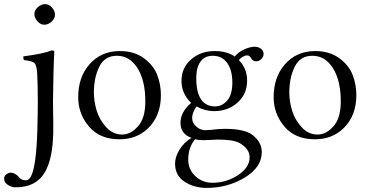

<svg xmlns="http://www.w3.org/2000/svg" viewBox="-68 -667 1791 933"><path d="M99.1 -599.1Q99.1 -617.2 116 -632.1Q132.8 -647 150.9 -647Q169.9 -647 184.6 -630.4Q199.2 -613.8 199.2 -595.2Q199.2 -578.1 183.1 -562.5Q167 -546.9 147 -546.9Q128.9 -546.9 114 -563.5Q99.1 -580.1 99.1 -599.1ZM112.8 -307.1Q110.8 -349.1 99.9 -360.1Q88.9 -371.1 47.9 -375Q43.9 -387.2 45.9 -393.1Q141.1 -405.3 183.1 -421.9Q196.3 -421.9 195.8 -415Q192.9 -360.8 191.9 -311Q189.5 -213.9 189.5 -172.9Q189.5 -138.2 190.9 -64Q194.8 146 117.2 209Q76.2 243.2 6.8 243.2Q-11.2 243.2 -29.5 231.7Q-47.9 220.2 -47.9 200.2Q-47.9 188 -36.9 179.9Q-25.9 171.9 -16.1 171.9Q-11.2 171.9 -6.1 173.3Q-1 174.8 2.4 176.5Q5.9 178.2 10.5 181.6Q15.1 185.1 17.1 186.5Q19 188 22.9 192.4Q26.9 196.8 27.8 198.2Q39.1 209.5 59.1 209Q106 209 113.3 -29.8Q113.8 -43 113.8 -49.8Q114.7 -79.1 115.2 -111.6Q115.7 -144 115.7 -176.8Q115.7 -252.4 112.8 -307.1Z M312 -194.8Q312 -290 364.7 -352.1Q421.9 -418.9 514.2 -418.9Q583 -418.9 629.9 -385Q676.8 -351.1 695.3 -304.4Q713.9 -257.8 713.9 -204.1Q713.9 -105 651.9 -43.9Q595.7 10.3 512.2 9.8Q417 9.8 364.5 -52Q312 -113.8 312 -194.8ZM500 -396Q440.9 -396 414.6 -343Q388.2 -290 388.2 -216.8Q388.2 -175.8 401.1 -131.3Q414.1 -86.9 447 -50Q480 -13.2 525.9 -13.2Q566.9 -13.2 602.5 -53Q638.2 -92.8 638.2 -173.8Q638.2 -275.9 600.1 -335.9Q562 -396 500 -396Z M965.8 -396Q926.8 -396 906.2 -367.4Q885.7 -338.9 885.7 -288.1Q885.7 -149.9 978 -149.9Q1010.3 -149.9 1035.6 -178Q1061 -206.1 1061 -266.1Q1061 -326.2 1035.9 -361.1Q1010.7 -396 965.8 -396ZM879.9 9.8Q846.7 48.8 846.7 108.9Q846.7 156.7 881.3 189Q916 221.2 964.8 221.2Q1031.7 221.2 1088.4 184.1Q1145 147 1145 97.2Q1145 56.2 1095.7 27.8Q1063.5 10.7 987.8 11.2Q983.9 11.2 959.5 12.7Q935.1 14.2 918 14.2Q893.1 13.7 879.9 9.8ZM1176.8 -369.1Q1159.7 -369.1 1150.9 -386.2Q1143.1 -398.4 1131.8 -397.9Q1123 -397.9 1110.6 -390.4Q1098.1 -382.8 1092.8 -375Q1132.8 -334 1132.8 -275.9Q1132.8 -209 1085.9 -168Q1039.1 -127 973.1 -127Q928.2 -127 886.7 -149.9Q865.7 -119.1 865.7 -94Q865.7 -68.8 886.2 -51.5Q906.7 -34.2 929.7 -34.2Q930.7 -34.2 959 -36.1Q997.1 -41 1022.9 -41Q1124 -41 1162.1 -8.8Q1204.1 25.9 1204.1 71.8Q1204.1 146 1121.1 196Q1038.1 246.1 936 246.1Q875 246.1 828.9 216.1Q782.7 186 782.7 127.9Q782.7 95.7 804.2 60.3Q825.7 24.9 862.8 2.9Q808.6 -16.1 809.1 -70.8Q809.1 -122.6 860.8 -167Q814 -211.9 814 -273.9Q814 -337.9 860.8 -378.4Q907.7 -418.9 974.1 -418.9Q1036.1 -418.9 1072.8 -392.1Q1089.8 -414.1 1118.9 -427Q1147.9 -439.9 1168.9 -439.9Q1188 -439.9 1200.4 -429.9Q1212.9 -419.9 1212.9 -404.8Q1212.9 -390.6 1201.9 -379.9Q1190.9 -369.1 1176.8 -369.1Z M1261.7 -194.8Q1261.7 -290 1314.5 -352.1Q1371.6 -418.9 1463.9 -418.9Q1532.7 -418.9 1579.6 -385Q1626.5 -351.1 1645 -304.4Q1663.6 -257.8 1663.6 -204.1Q1663.6 -105 1601.6 -43.9Q1545.4 10.3 1461.9 9.8Q1366.7 9.8 1314.2 -52Q1261.7 -113.8 1261.7 -194.8ZM1449.7 -396Q1390.6 -396 1364.3 -343Q1337.9 -290 1337.9 -216.8Q1337.9 -175.8 1350.8 -131.3Q1363.8 -86.9 1396.7 -50Q1429.7 -13.2 1475.6 -13.2Q1516.6 -13.2 1552.2 -53Q1587.9 -92.8 1587.9 -173.8Q1587.9 -275.9 1549.8 -335.9Q1511.7 -396 1449.7 -396Z"/></svg>

Font: Linux Libertine Display
Style: Regular
Weight: 400
Designer: Philipp H. Poll
Foundry: Philipp H. Poll
Version: Version 5.0.9